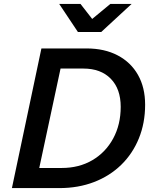

<svg xmlns="http://www.w3.org/2000/svg" viewBox="-20 -963 788 983"><path d="M41 0 192 -715H423Q515 -715 582.5 -679.5Q650 -644 686.5 -579.5Q723 -515 723 -427Q723 -333 691 -254.5Q659 -176 600.5 -119Q542 -62 461.5 -31Q381 0 284 0ZM181 -103H296Q385 -103 453 -143Q521 -183 559.5 -254Q598 -325 598 -416Q598 -508 547 -560Q496 -612 407 -612H290ZM379 -799 283 -943H392L452 -866L545 -943H654L498 -799Z"/></svg>

Font: Wix Madefor Text SemiBold
Style: Italic
Weight: 600
Italic angle: -12°
Designer: Dalton Maag Ltd
Foundry: Dalton Maag Ltd
Version: Version 3.100